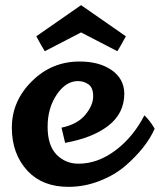

<svg xmlns="http://www.w3.org/2000/svg" viewBox="-20 -720 621 746"><path d="M295 -700 469 -579Q448 -540 436 -521L295 -594L154 -521Q142 -540 121 -579ZM283 -405Q236 -405 200.5 -352.5Q165 -300 165 -227.5Q165 -155 199.5 -119.5Q234 -84 285 -84Q360 -84 429 -136Q498 -188 541 -272Q563 -251 581 -220Q548 -145 464 -73Q422 -38 364.5 -16Q307 6 246 6Q146 6 88 -55Q26 -121 26 -224Q26 -327 103.5 -404Q181 -481 289 -481Q366 -481 414 -447.5Q462 -414 463 -357Q463 -280 401.5 -232Q340 -184 233 -165L219 -224Q281 -237 311.5 -274Q342 -311 342 -345.5Q342 -380 323.5 -392.5Q305 -405 283 -405Z"/></svg>

Font: Lily Script One
Style: Regular
Weight: 400
Designer: Julia Petretta
Foundry: Julia Petretta
Version: Version 1.002;PS 001.001;hotconv 1.0.70;makeotf.lib2.5.58329